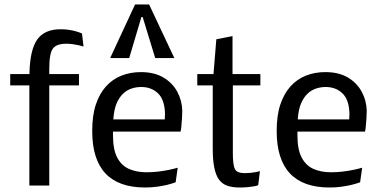

<svg xmlns="http://www.w3.org/2000/svg" viewBox="-20 -833 1707 862"><path d="M111.8 0V-449.7H25.9V-500.5H112.3V-504.9Q114.7 -609.4 147 -655.3Q179.7 -701.7 252 -701.7Q273.9 -701.7 291.7 -698.7Q309.6 -695.8 322.3 -691.9Q329.6 -689.9 336.2 -687.5Q342.8 -685.1 348.1 -682.6L355 -624Q349.1 -626 343 -627.4Q336.9 -628.9 330.6 -630.4Q319.3 -632.8 305.7 -634.8Q292 -636.7 277.8 -636.7Q233.4 -636.7 217.3 -614.7Q201.2 -592.8 201.2 -524.9V-500.5H334.5V-449.7H201.2V0Z M768.6 -14.6Q751.5 -8.3 729.5 -2.9Q710.9 1.5 686 5.1Q661.1 8.8 631.3 8.8Q394 8.8 394 -244.6Q394 -315.4 410.6 -364.5Q427.2 -413.6 456.5 -445.8Q485.8 -478 525.9 -493.7Q565.9 -509.3 612.3 -509.3Q672.9 -509.3 713.9 -484.9Q754.9 -460.4 776.1 -420.7Q797.4 -380.9 798.3 -335.4Q798.3 -322.3 797.1 -302.5Q795.9 -282.7 794.2 -265.4Q792.5 -248 790.5 -242.2H487.3V-224.6Q487.3 -161.6 506.3 -125.5Q525.4 -89.4 559.3 -74.5Q593.3 -59.6 637.7 -59.6Q665.5 -59.6 690.7 -62.7Q715.8 -65.9 735.4 -69.8Q758.3 -74.2 777.8 -80.1ZM614.3 -442.4Q591.3 -442.4 570.1 -435.3Q548.8 -428.2 531.7 -411.6Q514.6 -395 503.2 -367.9Q491.7 -340.8 488.8 -296.9H719.7Q719.7 -306.2 720.2 -309.1Q720.7 -311.5 720.7 -316.9V-324.2Q718.8 -386.2 689 -414.3Q659.2 -442.4 614.3 -442.4ZM474.6 -572.3 586.4 -813H649.4L762.7 -572.3H676.8L620.6 -756.3H614.7L560.1 -572.3Z M1055.7 8.8Q1022.5 8.8 999.5 0.5Q976.6 -7.8 962.4 -27.8Q935.1 -66.4 935.1 -164.6V-449.7H865.7V-500.5H938.5L951.2 -656.7L1023.9 -670.9V-500.5H1148.9V-449.7H1025.4V-145.5Q1025.4 -92.8 1034.4 -74.2Q1043.5 -55.7 1079.1 -55.7Q1092.3 -55.7 1104.5 -56.9Q1116.7 -58.1 1126.5 -60.1L1147 -64.5L1139.2 -1.5Q1134.8 0.5 1129.4 1.7Q1124 2.9 1117.7 3.9Q1106.9 5.9 1091.6 7.3Q1076.2 8.8 1055.7 8.8Z M1596.7 -14.6Q1579.6 -8.3 1557.6 -2.9Q1539.1 1.5 1514.2 5.1Q1489.3 8.8 1459.5 8.8Q1222.2 8.8 1222.2 -244.6Q1222.2 -315.4 1238.8 -364.5Q1255.4 -413.6 1284.7 -445.8Q1314 -478 1354 -493.7Q1394 -509.3 1440.4 -509.3Q1501 -509.3 1542 -484.9Q1583 -460.4 1604.2 -420.7Q1625.5 -380.9 1626.5 -335.4Q1626.5 -322.3 1625.2 -302.5Q1624 -282.7 1622.3 -265.4Q1620.6 -248 1618.7 -242.2H1315.4V-224.6Q1315.4 -161.6 1334.5 -125.5Q1353.5 -89.4 1387.5 -74.5Q1421.4 -59.6 1465.8 -59.6Q1493.7 -59.6 1518.8 -62.7Q1543.9 -65.9 1563.5 -69.8Q1586.4 -74.2 1606 -80.1ZM1442.4 -442.4Q1419.4 -442.4 1398.2 -435.3Q1377 -428.2 1359.9 -411.6Q1342.8 -395 1331.3 -367.9Q1319.8 -340.8 1316.9 -296.9H1547.9Q1547.9 -306.2 1548.3 -309.1Q1548.8 -311.5 1548.8 -316.9V-324.2Q1546.9 -386.2 1517.1 -414.3Q1487.3 -442.4 1442.4 -442.4Z"/></svg>

Font: Mako
Style: Regular
Weight: 400
Designer: vernon adams
Foundry: vernon adams
Version: Version 1.100; ttfautohint (v1.8.4.7-5d5b);gftools[0.9.33]